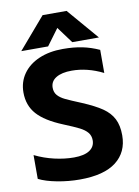

<svg xmlns="http://www.w3.org/2000/svg" viewBox="-100 -983 768 1064"><g transform="rotate(-10 284.0 -451.5)"><path d="M216 -918H351L502 -742H352L284 -834L216 -742H65ZM32 -29V-163Q85 -137 142 -124Q199 -111 251 -111Q309 -111 339 -131Q369 -151 369 -187Q369 -213 354 -231Q339 -249 310.5 -263.5Q282 -278 223 -302Q125 -342 81 -391.5Q37 -441 37 -514Q37 -573 69 -618.5Q101 -664 159 -689Q217 -714 293 -714Q355 -714 403 -704Q451 -694 497 -673V-543Q409 -587 321 -587Q265 -587 233 -567.5Q201 -548 201 -512Q201 -486 216 -469Q231 -452 258 -439Q285 -426 346 -401Q417 -371 457 -343.5Q497 -316 516 -278.5Q535 -241 535 -186Q535 -91 466.5 -38Q398 15 262 15Q198 15 135 3Q72 -9 32 -29Z"/></g></svg>

Font: Prompt SemiBold
Style: Regular
Weight: 600
Designer: Katatrad Team
Foundry: CadsonDemak
Version: Version 1.001